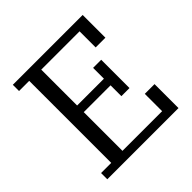

<svg xmlns="http://www.w3.org/2000/svg" viewBox="-181 -851 1003 1003"><g transform="rotate(-45 320.5 -349.0)"><path d="M55 -46H130V-652H55V-698H571V-530H499V-649H216V-384H414V-464H474V-255H414V-335H216V-49H509V-177H581V0H55Z"/></g></svg>

Font: IBM Plex Serif
Style: Regular
Weight: 400
Designer: Mike Abbink, Paul van der Laan, Pieter van Rosmalen
Foundry: Bold Monday
Version: Version 3.001